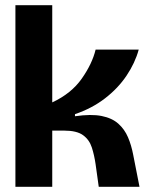

<svg xmlns="http://www.w3.org/2000/svg" viewBox="-20 -715 569 735"><path d="M39 0V-695H180V-323Q253 -357 293 -414Q333 -471 346 -525H511Q497 -474 464.5 -425.5Q432 -377 382 -338.5Q332 -300 267 -278V-270Q329 -279 369 -271Q409 -263 433 -241.5Q457 -220 470 -189.5Q483 -159 490 -122L514 0H358L346 -86Q341 -121 331.5 -150.5Q322 -180 298 -197.5Q274 -215 226 -215H180V0Z"/></svg>

Font: Bricolage Grotesque 48pt Bricolage Grotesque 48pt Regular
Style: Bold
Weight: 700
Designer: Mathieu Triay
Foundry: Atelier Triay
Version: Version 1.000; ttfautohint (v1.8.4.7-5d5b);gftools[0.9.32]